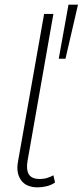

<svg xmlns="http://www.w3.org/2000/svg" viewBox="-20 -800 356 827"><path d="M143 7Q93 7 71 -23.5Q49 -54 57 -101L170 -740H210L99 -109Q92 -72 103.5 -50.5Q115 -29 152 -29Q169 -29 184.5 -34Q200 -39 210 -45L217 -14Q202 -3 181.5 2Q161 7 143 7ZM233 -547 275 -780H316L262 -547Z"/></svg>

Font: Livvic ExtraLight
Style: Italic
Weight: 275
Italic angle: -10°
Designer: Jacques Le Bailly, Baron von Fonthausen
Version: Version 1.001; ttfautohint (v1.8.2)